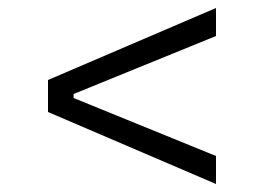

<svg xmlns="http://www.w3.org/2000/svg" viewBox="-20 -590 660 480"><path d="M520 -200V-130L100 -310V-390L520 -570V-500L164 -355V-345Z"/></svg>

Font: Space Grotesk Variable Light
Style: Regular
Weight: 300
Designer: Florian Karsten
Foundry: Florian Karsten
Version: Version 2.000